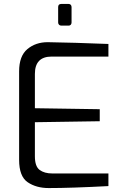

<svg xmlns="http://www.w3.org/2000/svg" viewBox="-20 -950 627 974"><path d="M77 -139V-588Q77 -666 119 -701Q161 -736 222 -736Q382 -733 471 -729L530 -727V-663H242Q157 -663 157 -575V-401L486 -396V-335L157 -330V-157Q157 -106 181 -88Q205 -70 246 -70H530V-6Q340 4 227 4Q164 4 120.5 -25.5Q77 -55 77 -139ZM275 -836V-914Q275 -930 291 -930H328Q335 -930 339 -925.5Q343 -921 343 -914V-836Q343 -829 339 -824.5Q335 -820 328 -820H291Q284 -820 279.5 -824.5Q275 -829 275 -836Z"/></svg>

Font: Exo
Style: Regular
Weight: 400
Designer: Natanael Gama
Foundry: Natanael Gama
Version: Version 1.500; ttfautohint (v1.6)